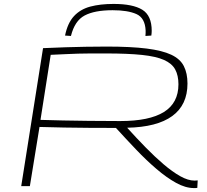

<svg xmlns="http://www.w3.org/2000/svg" viewBox="-20 -947 1051 977"><path d="M88 0 199 -702Q263 -705 314 -706.5Q365 -708 414 -709Q463 -710 523 -710Q646 -710 726 -700Q806 -690 851.5 -668.5Q897 -647 915.5 -610.5Q934 -574 934 -522Q934 -413 856.5 -356.5Q779 -300 627 -297Q674 -245 721 -197Q768 -149 812.5 -111Q857 -73 897 -50.5Q937 -28 970 -28Q973 -28 978 -28.5Q983 -29 986 -29L984 9Q980 10 974.5 10Q969 10 967 10Q924 10 876 -16.5Q828 -43 776.5 -87Q725 -131 673 -185.5Q621 -240 570 -296Q495 -296 431 -296.5Q367 -297 306.5 -298Q246 -299 181 -301L132 0ZM592 -331Q740 -331 814 -377Q888 -423 888 -518Q888 -563 871.5 -593.5Q855 -624 814.5 -642Q774 -660 702.5 -667.5Q631 -675 519 -675Q474 -675 440.5 -675Q407 -675 377 -674Q347 -673 314.5 -671.5Q282 -670 238 -668L186 -337Q242 -335 300.5 -334Q359 -333 430 -332Q501 -331 592 -331ZM558 -927Q656 -927 704 -897.5Q752 -868 752 -790Q752 -785 751.5 -778.5Q751 -772 750 -766L720 -764Q721 -772 721 -779Q721 -786 721 -792Q718 -856 674 -875.5Q630 -895 553 -895Q461 -895 410.5 -868Q360 -841 341 -764L311 -766Q324 -830 356.5 -865Q389 -900 439.5 -913.5Q490 -927 558 -927Z"/></svg>

Font: Georama ExtraExtended ExtraLight
Style: Italic
Weight: 200
Width: 8
Italic angle: -9°
Designer: Jean-Baptiste Levee
Foundry: Production Type
Version: Version 1.000